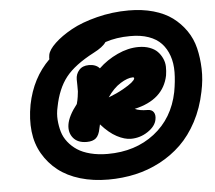

<svg xmlns="http://www.w3.org/2000/svg" viewBox="-54 -968 1023 912"><g transform="rotate(-5 457.0 -512.0)"><path d="M426.8 -116.2Q354 -116.2 292.7 -134.5Q231.4 -152.8 188.2 -186.8Q145 -220.7 117.2 -268.6Q89.4 -316.4 82.8 -375.5Q76.2 -434.6 88.9 -502.9Q113.8 -628.4 196.8 -710Q195.8 -715.3 198.2 -731Q203.1 -755.4 234.9 -785.4Q266.6 -815.4 316.2 -843Q365.7 -870.6 439.5 -889.4Q513.2 -908.2 591.8 -908.2Q656.2 -908.2 709.5 -893.1Q762.7 -877.9 799.6 -850.6Q836.4 -823.2 862.8 -785.2Q889.2 -747.1 900.4 -700.9Q911.6 -654.8 913.3 -602.1Q915 -549.3 902.8 -493.2Q887.2 -416 853.8 -353Q820.3 -290 775.4 -246.6Q730.5 -203.1 673.8 -173.3Q617.2 -143.6 555.4 -129.9Q493.7 -116.2 426.8 -116.2ZM215.8 -481Q208.5 -449.7 210.7 -419.7Q212.9 -389.6 220.7 -362.8Q228.5 -335.9 246.6 -313Q264.6 -290 289.8 -273.4Q314.9 -256.8 352.1 -247.3Q389.2 -237.8 434.1 -237.8Q565.9 -237.8 657.5 -308.8Q749 -379.9 773.9 -502.9Q783.2 -553.7 783.7 -596.9Q784.2 -640.1 772 -675.3Q759.8 -710.4 736.8 -735.1Q713.9 -759.8 676 -773.2Q638.2 -786.6 587.9 -786.1Q522.5 -786.1 469.2 -768.1Q454.1 -745.1 409.2 -722.2Q316.4 -673.8 274.4 -620.4Q232.4 -566.9 215.8 -481ZM339.8 -303.2Q296.9 -303.2 275.6 -328.9Q254.4 -354.5 259.8 -392.1Q266.1 -433.6 308.1 -486.8Q313 -504.4 315.4 -521.2Q317.9 -538.1 318.4 -546.1Q318.8 -554.2 318.4 -575Q317.9 -595.7 317.9 -603Q317.9 -628.4 334.2 -647.2Q350.6 -666 380.9 -666Q415 -666 432.1 -646Q471.2 -683.6 522.5 -707.3Q573.7 -731 623 -731Q652.8 -731 676 -722.4Q699.2 -713.9 713.1 -699.7Q727.1 -685.5 735.8 -666.5Q744.6 -647.5 745.1 -627Q745.6 -606.4 742.2 -585Q718.8 -470.7 580.1 -439.9Q602.1 -429.2 640.1 -429.2Q660.6 -429.2 669.4 -415.8Q678.2 -402.3 673.8 -380.9Q668 -349.1 631.1 -324.5Q594.2 -299.8 549.8 -299.8Q520 -299.8 483.4 -319.1Q446.8 -338.4 409.2 -380.9Q408.7 -377.9 407 -371.3Q405.3 -364.7 404.8 -361.8Q398.9 -329.6 383.8 -316.4Q368.7 -303.2 339.8 -303.2ZM584 -589.8Q559.1 -589.8 524.9 -568.6Q490.7 -547.4 461.9 -504.9Q501.5 -520 531.7 -537.1Q562 -554.2 575.2 -565.4Q588.4 -576.7 589.8 -583Q591.3 -589.8 584 -589.8Z"/></g></svg>

Font: Shantell Sans Irregular
Style: Italic
Weight: 800
Italic angle: -11.31°
Designer: Stephen Nixon, Anya Danilova, Shantell Martin
Foundry: Arrow Type
Version: Version 1.006;[9816181b4]